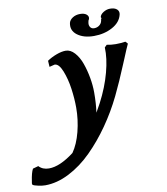

<svg xmlns="http://www.w3.org/2000/svg" viewBox="-280 -696 878 1010"><g transform="rotate(-10 159.0 -191.0)"><path d="M9.8 -373 7.8 -405.8Q29.8 -420.9 57.9 -431.4Q85.9 -441.9 107.9 -441.9Q133.3 -441.9 155 -418Q176.8 -394 189.9 -357.2Q203.1 -320.3 210.4 -279.1Q217.8 -237.8 217.8 -200.2Q217.8 -140.6 210.9 -92.8Q220.7 -109.4 236.8 -139.2Q276.9 -215.8 296.9 -290.8Q316.9 -365.7 314 -422.9L326.2 -435.1Q349.6 -430.2 374 -430.2Q398.9 -430.2 425.8 -434.1L437 -421.9Q430.7 -408.2 423.3 -391.1Q416 -374 407.5 -353Q398.9 -332 394 -320.8Q356.9 -230.5 323.2 -161.1Q285.2 -83 236.3 -13.2Q187.5 56.6 130.6 113.3Q73.7 169.9 8.3 203.4Q-57.1 236.8 -120.1 236.8Q-135.3 236.8 -157 232.2Q-178.7 227.5 -186 223.1L-188 214.8Q-187.5 212.9 -187 209Q-186.5 205.1 -186 203.1Q-179.7 159.2 -168.9 139.2L-139.2 130.9Q-118.7 152.8 -85 152.8Q-26.9 152.8 49.8 94.2Q78.6 53.2 94.7 -9.8Q110.8 -72.8 110.8 -137.2Q110.8 -185.5 103.3 -239.3Q95.7 -293 78.4 -336.4Q61 -379.9 38.1 -379.9ZM420.9 -580.1Q411.6 -539.6 367.9 -515.9Q324.2 -492.2 269 -492.2Q214.4 -492.2 180.9 -517.1Q147.5 -542 155.8 -582Q159.7 -597.7 176.5 -608.4Q193.4 -619.1 215.8 -619.1Q237.8 -619.1 249.5 -609.9Q261.2 -600.6 258.8 -587.9L255.9 -580.1L254.9 -579.1Q252.9 -575.2 252.9 -571.8Q252.9 -571.3 252.4 -569.8Q252 -568.4 252 -567.9Q249 -553.2 255.9 -542.7Q262.7 -532.2 276.9 -532.2Q292.5 -532.2 304.2 -541Q315.9 -549.8 318.8 -563Q320.8 -568.8 320.8 -577.1L325.2 -573.2Q320.8 -582 320.8 -584Q323.7 -598.1 340.8 -608.6Q357.9 -619.1 376 -619.1Q400.4 -619.1 412.6 -608.2Q424.8 -597.2 420.9 -580.1Z"/></g></svg>

Font: Linear Smooth
Style: Bold Italic
Weight: 700
Designer: Philipp H. Poll, Flanker
Foundry: Philipp H. Poll, reworked by Flanker
Version: Version 1.061 | FøM Fix